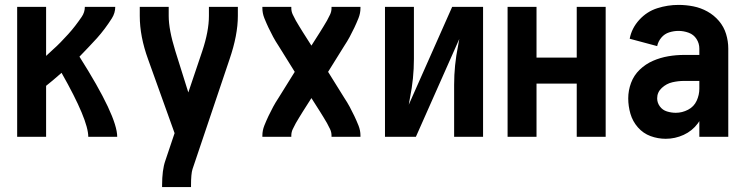

<svg xmlns="http://www.w3.org/2000/svg" viewBox="-20 -558 3040 783"><path d="M50 0V-530H168V-330Q182 -343 195 -355Q212 -370 227.5 -386Q243 -402 258 -418.5Q273 -435 286.5 -452.5Q300 -470 313 -489Q326 -508 326 -530H450Q450 -505 436 -483Q422 -461 407 -441Q392 -421 375.5 -402.5Q359 -384 341.5 -366Q324 -348 307 -330L304 -327Q458 -84 458 0H340Q340 -69 231 -261Q213 -245 195 -230Q182 -219 168 -208V0Z M641 205V198Q641 135 654 98L692 -15L584 -316Q550 -409 550 -493V-530H668V-493Q668 -437 695 -350L748 -181L805 -350Q832 -431 832 -493V-530H950V-493Q950 -415 916 -316L765 132Q759 151 759 198V205Z M1050 0V-5Q1050 -26 1058 -46Q1066 -66 1075 -85Q1084 -104 1094 -122.5Q1104 -141 1116 -159L1182 -265L1116 -371Q1104 -389 1094 -407.5Q1084 -426 1075 -445Q1066 -464 1058 -484Q1050 -504 1050 -525V-530H1168V-525Q1168 -511 1174 -498.5Q1180 -486 1186.5 -474Q1193 -462 1200.5 -450.5Q1208 -439 1215 -427L1250 -372L1285 -427Q1292 -439 1299.5 -450.5Q1307 -462 1313.5 -474Q1320 -486 1326 -498.5Q1332 -511 1332 -525V-530H1450V-525Q1450 -504 1442 -484Q1434 -464 1425 -445Q1416 -426 1406 -407.5Q1396 -389 1384 -371L1318 -265L1384 -159Q1396 -141 1406 -122.5Q1416 -104 1425 -85Q1434 -66 1442 -46Q1450 -26 1450 -5V0H1332V-5Q1332 -19 1326 -31.5Q1320 -44 1313.5 -56Q1307 -68 1299.5 -79.5Q1292 -91 1285 -103L1250 -158L1215 -103Q1208 -91 1200.5 -79.5Q1193 -68 1186.5 -56Q1180 -44 1174 -31.5Q1168 -19 1168 -5V0Z M1550 0V-530H1668V-318Q1668 -238 1652 -159Q1649 -145 1647 -131L1824 -530H1911H1950V0H1832V-212Q1832 -292 1848 -371Q1851 -385 1853 -399L1676 0H1589Z M2050 0V-530H2168V-323H2332V-530H2450V0H2332V-217H2168V0Z M2695 8Q2663 8 2633 -3Q2603 -14 2581.5 -38.5Q2560 -63 2551 -94Q2542 -125 2542 -157Q2542 -189 2553.5 -220Q2565 -251 2589 -274Q2613 -297 2643 -310Q2673 -323 2705 -328.5Q2737 -334 2770 -334H2832V-360Q2832 -381 2820.5 -399Q2809 -417 2788.5 -424.5Q2768 -432 2747 -432Q2728 -432 2709 -426Q2690 -420 2677 -404.5Q2664 -389 2660 -370L2548 -400Q2556 -443 2587 -477Q2618 -511 2660.5 -524.5Q2703 -538 2747 -538Q2778 -538 2808 -532Q2838 -526 2865 -511Q2892 -496 2912 -472.5Q2932 -449 2941 -419.5Q2950 -390 2950 -360V0H2832V-64L2826 -55Q2803 -24 2768 -8Q2733 8 2695 8ZM2736 -98Q2762 -98 2786 -110.5Q2810 -123 2821 -147Q2832 -171 2832 -196V-228H2770Q2746 -228 2722 -222.5Q2698 -217 2679 -199.5Q2660 -182 2660 -157Q2660 -139 2671 -124Q2682 -109 2700 -103.5Q2718 -98 2736 -98Z"/></svg>

Font: Iosevka SS01
Style: Bold
Weight: 700
Monospace: yes
Designer: Belleve Invis
Foundry: Belleve Invis
Version: 2.3.3; ttfautohint (v1.8.3)